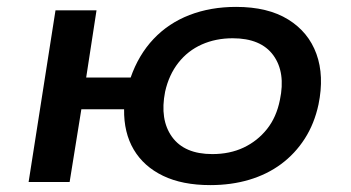

<svg xmlns="http://www.w3.org/2000/svg" viewBox="-20 -528 1017 557"><path d="M590 9Q509 9 453 -18Q397 -45 368 -94Q339 -143 340 -211H216L182 0H63L141 -498H260L230 -303H359Q382 -369 425.5 -415Q469 -461 530 -484.5Q591 -508 665 -508Q757 -508 816 -471.5Q875 -435 898 -371.5Q921 -308 904 -225Q892 -169 864 -125.5Q836 -82 795.5 -52Q755 -22 703 -6.5Q651 9 590 9ZM596 -81Q647 -81 687 -100Q727 -119 754.5 -153.5Q782 -188 792 -238Q809 -318 773 -367.5Q737 -417 655 -417Q606 -417 565.5 -399Q525 -381 497.5 -346Q470 -311 459 -262Q443 -181 479 -131Q515 -81 596 -81Z"/></svg>

Font: Nunito Sans 7pt SemiExpanded SemiBold
Style: Italic
Weight: 600
Width: 6
Italic angle: -9°
Designer: Vernon Adams
Foundry: Vernon Adams
Version: Version 3.101;gftools[0.9.27]